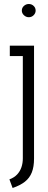

<svg xmlns="http://www.w3.org/2000/svg" viewBox="-20 -729 240 959"><path d="M150 63V-501H29V-449H94V62Q94 86 87 106.5Q80 127 65.5 142.5Q51 158 27 167L43 210Q81 197 104.5 178.5Q128 160 139 132Q150 104 150 63ZM158 -676Q158 -690 148 -699.5Q138 -709 124 -709Q110 -709 99.5 -699.5Q89 -690 89 -676Q89 -663 99.5 -653Q110 -643 124 -643Q138 -643 148 -653Q158 -663 158 -676Z"/></svg>

Font: Advent Pro
Style: Regular
Weight: 400
Designer: VivaRado, Andreas Kalpakidis
Foundry: VivaRado, Andreas Kalpakidis
Version: Version 3.000